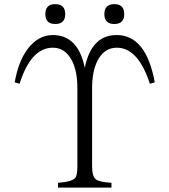

<svg xmlns="http://www.w3.org/2000/svg" viewBox="-20 -899 799 910"><path d="M241.7 -879.4Q289.1 -879.4 289.1 -832Q289.1 -785.2 241.7 -785.2Q194.8 -785.2 194.8 -832Q194.8 -879.4 241.7 -879.4ZM522 -879.4Q568.8 -879.4 568.8 -832Q568.8 -785.2 522 -785.2Q474.6 -785.2 474.6 -832Q474.6 -879.4 522 -879.4ZM254.9 -9.8V-32.7Q323.2 -37.1 337.9 -57.6Q346.7 -71.3 346.7 -111.8V-480Q346.7 -561.5 321.8 -609.9Q290 -672.9 230.5 -672.9Q126.5 -672.9 72.8 -502L49.8 -508.8Q65.9 -604 108.9 -664.1Q159.7 -732.9 230.5 -732.9Q350.1 -732.9 381.8 -577.6Q413.1 -732.9 532.7 -732.9Q672.9 -732.9 713.4 -508.8L690.4 -502Q634.8 -672.9 533.7 -672.9Q472.2 -672.9 440.4 -607.9Q416.5 -558.1 416.5 -480V-111.8Q416.5 -62.5 434.6 -48.8Q451.7 -35.6 508.3 -32.7V-9.8Z"/></svg>

Font: I.MingCP
Style: Regular
Weight: 400
Designer: I.Font Project
Version: Version 8.000; Sep 06, 2022